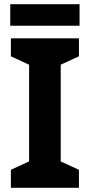

<svg xmlns="http://www.w3.org/2000/svg" viewBox="-20 -990 429 917"><path d="M360 -970H29V-867H360ZM357 -93V-179L270 -219V-681L357 -721V-807H32V-721L119 -681V-219L32 -179V-93Z"/></svg>

Font: Noto Sans Kannada UI
Style: Bold
Weight: 700
Designer: Jelle Bosma - Monotype Design Team
Foundry: Monotype Imaging Inc.
Version: Version 2.005